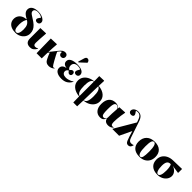

<svg xmlns="http://www.w3.org/2000/svg" viewBox="447 -2740 4882 4882"><g transform="rotate(45 2887.5 -299.5)"><path d="M297 14Q212 14 150 -12.5Q88 -39 54.5 -88.5Q21 -138 21 -206Q21 -271 52 -320.5Q83 -370 138 -398.5Q193 -427 268 -430Q176 -478 137 -522Q98 -566 98 -621Q98 -697 161 -739.5Q224 -782 337 -782Q405 -782 461.5 -762.5Q518 -743 551.5 -710.5Q585 -678 585 -639Q585 -602 563 -581Q541 -560 503 -560Q471 -560 453 -575Q435 -590 435 -616Q435 -633 447.5 -656Q460 -679 492 -720Q428 -766 327 -766Q279 -766 249.5 -744.5Q220 -723 220 -688Q220 -666 231 -647.5Q242 -629 271 -607Q300 -585 355 -552Q437 -503 487.5 -455.5Q538 -408 561 -356Q584 -304 584 -241Q584 -169 546 -111Q508 -53 443 -19.5Q378 14 297 14ZM305 -9Q346 -9 368.5 -57Q391 -105 391 -192Q391 -282 366 -334.5Q341 -387 280 -424Q253 -398 236.5 -337.5Q220 -277 220 -205Q220 -105 241 -57Q262 -9 305 -9Z M821 14Q666 14 666 -146Q666 -158 666 -189Q666 -220 666 -260.5Q666 -301 666 -344.5Q666 -388 666 -426Q666 -464 666 -490Q666 -516 666 -521L859 -528L868 -521Q848 -258 848 -169Q848 -89 911 -89Q948 -89 992 -112L998 -104Q955 -37 916.5 -11.5Q878 14 821 14Z M1498 14Q1442 14 1405 -11Q1368 -36 1344 -91Q1326 -129 1306.5 -171.5Q1287 -214 1275 -250L1240 -207L1236 0H1051L1042 -521L1250 -528L1258 -521Q1253 -456 1248 -381.5Q1243 -307 1241 -236L1390 -424Q1440 -487 1475.5 -511Q1511 -535 1555 -535Q1593 -535 1616.5 -512.5Q1640 -490 1640 -454Q1640 -417 1618.5 -394.5Q1597 -372 1562 -372Q1521 -372 1499.5 -400Q1478 -428 1482 -477Q1445 -470 1407 -414L1394 -397Q1404 -371 1432.5 -317Q1461 -263 1504 -185Q1538 -125 1556.5 -95.5Q1575 -66 1586 -57Q1597 -48 1610 -48Q1626 -48 1643 -58L1648 -50Q1627 -23 1583 -4.5Q1539 14 1498 14Z M1954 14Q1843 14 1780.5 -27Q1718 -68 1718 -140Q1718 -194 1754.5 -228.5Q1791 -263 1853 -270V-272Q1726 -292 1726 -391Q1726 -460 1794 -497Q1862 -534 1988 -534Q2100 -534 2163 -498Q2226 -462 2226 -396Q2226 -363 2204 -341.5Q2182 -320 2148 -320Q2114 -320 2095.5 -335Q2077 -350 2077 -377Q2077 -412 2127 -490Q2088 -515 2020 -515Q1956 -515 1919 -482.5Q1882 -450 1882 -393Q1882 -322 1943 -286Q1966 -316 1984.5 -329Q2003 -342 2023 -342Q2049 -342 2064 -323.5Q2079 -305 2079 -276Q2079 -245 2063.5 -226.5Q2048 -208 2022 -208Q1978 -208 1943 -269Q1883 -239 1883 -185Q1883 -138 1917.5 -112Q1952 -86 2015 -86Q2049 -86 2088 -95.5Q2127 -105 2162.5 -121Q2198 -137 2219 -156L2228 -149Q2184 -66 2117.5 -26Q2051 14 1954 14ZM1968 -587 1950 -597 2000 -765Q2019 -824 2062 -824Q2092 -824 2111.5 -805Q2131 -786 2137 -753V-744Z M2596 225 2592 12Q2446 -3 2365 -72.5Q2284 -142 2284 -254Q2284 -329 2322 -388Q2360 -447 2429 -484.5Q2498 -522 2592 -531L2589 -716L2755 -722L2763 -715L2755 -531Q2896 -518 2976.5 -448.5Q3057 -379 3057 -271Q3057 -196 3017 -135.5Q2977 -75 2906.5 -37Q2836 1 2742 9L2735 225ZM2592 -3V-520Q2541 -514 2515 -452.5Q2489 -391 2489 -277Q2489 -153 2513.5 -88Q2538 -23 2592 -3ZM2742 0Q2800 -11 2826 -69.5Q2852 -128 2852 -252Q2852 -370 2829.5 -430.5Q2807 -491 2754 -519Z M3345 14Q3242 14 3183.5 -56.5Q3125 -127 3125 -251Q3125 -389 3187.5 -462Q3250 -535 3367 -535Q3471 -535 3502 -458H3504L3511 -517L3705 -528L3713 -521Q3701 -459 3691.5 -392.5Q3682 -326 3677 -264.5Q3672 -203 3672 -156Q3672 -99 3686.5 -73Q3701 -47 3733 -47Q3750 -47 3769 -55L3774 -48Q3750 -19 3713 -2.5Q3676 14 3634 14Q3570 14 3532.5 -15Q3495 -44 3491 -97H3488Q3468 -39 3433.5 -12.5Q3399 14 3345 14ZM3414 -48Q3461 -48 3488 -116Q3488 -273 3502 -436Q3490 -469 3466.5 -491Q3443 -513 3419 -513Q3388 -513 3369.5 -490.5Q3351 -468 3343 -416Q3335 -364 3335 -275Q3335 -183 3342 -134Q3349 -85 3366 -66.5Q3383 -48 3414 -48Z M4446 -95 4451 -88Q4428 11 4353 11Q4321 11 4299.5 -3.5Q4278 -18 4260 -56.5Q4242 -95 4219 -167L4173 -319H4170L4018 0H3785L3775 -7L4100 -560L4088 -598Q4060 -687 4024 -724.5Q3988 -762 3931 -762Q3892 -762 3872 -750Q3928 -677 3928 -646Q3928 -621 3907.5 -606Q3887 -591 3854 -591Q3819 -591 3796 -610.5Q3773 -630 3773 -662Q3773 -695 3794 -722.5Q3815 -750 3850.5 -766Q3886 -782 3929 -782Q4002 -782 4047 -741.5Q4092 -701 4123 -608L4267 -178Q4285 -125 4308.5 -102Q4332 -79 4368 -79Q4414 -79 4446 -95Z M4756 14Q4621 14 4547 -54Q4473 -122 4473 -247Q4473 -382 4553 -458.5Q4633 -535 4775 -535Q4907 -535 4980.5 -466Q5054 -397 5054 -272Q5054 -184 5017.5 -120Q4981 -56 4914 -21Q4847 14 4756 14ZM4775 -3Q4813 -3 4829 -61.5Q4845 -120 4845 -259Q4845 -386 4823.5 -452Q4802 -518 4760 -518Q4718 -518 4699.5 -464Q4681 -410 4681 -283Q4681 -140 4704 -71.5Q4727 -3 4775 -3Z M5407 14Q5268 14 5192 -54Q5116 -122 5116 -246Q5116 -328 5156 -390.5Q5196 -453 5268 -489Q5340 -525 5436 -527L5748 -535V-400L5740 -392L5527 -424V-423Q5573 -411 5611 -381.5Q5649 -352 5671.5 -312Q5694 -272 5694 -229Q5694 -161 5656 -106Q5618 -51 5553 -18.5Q5488 14 5407 14ZM5411 -3Q5452 -3 5473.5 -59.5Q5495 -116 5495 -224Q5495 -292 5485.5 -342.5Q5476 -393 5458 -418H5446Q5383 -418 5353.5 -372.5Q5324 -327 5324 -230Q5324 -127 5348 -65Q5372 -3 5411 -3Z"/></g></svg>

Font: Literata 72pt ExtraBold
Style: Regular
Weight: 800
Designer: Latin by Veronika Burian and Jose Scaglione. Greek by Irene Vlachou. Cyrillic by Vera Evstafieva.
Foundry: TypeTogether
Version: Version 3.002